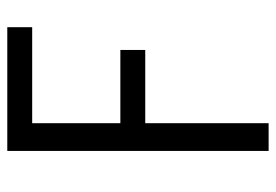

<svg xmlns="http://www.w3.org/2000/svg" viewBox="-138 -638 775 540"><g transform="rotate(-90 250.0 -367.5)"><path d="M96 0V-735H444V-665H174V-417H380V-347H174V0Z"/></g></svg>

Font: Iosevka SS04
Style: Regular
Weight: 400
Monospace: yes
Designer: Belleve Invis
Foundry: Belleve Invis
Version: Version 19.0.0; ttfautohint (v1.8.4)